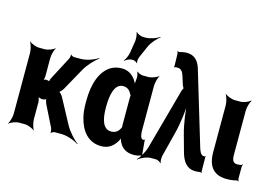

<svg xmlns="http://www.w3.org/2000/svg" viewBox="-106 -1040 1892 1307"><g transform="rotate(15 840.0 -387.0)"><path d="M244 -172 318 -23C322 -15 325 5 323 10L326 12C328 7 343 0 350 0H398C438 0 493 20 519 39L520 35C494 17 450 -30 427 -74L335 -245C329 -256 312 -276 304 -276V-272C312 -272 329 -292 335 -303L420 -456C444 -499 487 -544 514 -562L513 -566C486 -548 433 -528 393 -528H345C339 -528 324 -534 322 -540L320 -538C322 -532 318 -513 314 -507L230 -347C227 -342 222 -325 224 -320L226 -322C224 -327 209 -330 204 -330C196 -330 182 -326 178 -321L181 -318C186 -323 190 -341 190 -351V-478C190 -502 200 -539 209 -552L208 -554C196 -542 161 -528 138 -528H99C76 -528 41 -542 29 -554L28 -552C37 -539 48 -502 48 -478V-50C48 -26 37 11 28 24L29 26C41 14 76 0 99 0H138C161 0 196 14 208 26L209 24C200 11 190 -26 190 -50V-167C190 -180 184 -204 177 -211L174 -208C180 -201 199 -195 210 -195H211C218 -195 237 -200 239 -205L236 -207C234 -202 240 -180 244 -172Z M945 -107 947 -104 944 -106C924 -109 921 -140 921 -171V-478C921 -502 931 -539 940 -552L939 -554C927 -542 891 -528 868 -528H830C817 -528 795 -537 788 -545L786 -542C791 -535 796 -510 794 -497C792 -482 790 -458 793 -446L797 -447C794 -457 785 -475 777 -486C755 -516 726 -538 680 -538C651 -538 624 -531 603 -518C534 -475 502 -382 502 -260V-250C502 -212 505 -177 513 -146C534 -59 586 10 679 10C728 10 760 -14 782 -48C790 -59 798 -77 799 -87H795C794 -77 801 -58 807 -47C826 -11 858 10 907 10C926 10 940 8 954 2C958 1 965 2 968 4L970 0C968 -1 964 -8 964 -13L956 -102C955 -105 957 -108 958 -110L956 -112C955 -111 954 -107 952 -107ZM783 -360V-171C783 -165 784 -159 784 -153C784 -153 784 -149 785 -149V-153C784 -153 783 -149 783 -149C770 -121 752 -104 719 -104C660 -104 643 -172 643 -250V-260C643 -341 659 -424 720 -424C749 -424 767 -408 779 -384C780 -382 785 -373 786 -374L785 -378C784 -377 783 -363 783 -360ZM719 -742 705 -654C701 -633 688 -604 678 -594L680 -591C690 -601 713 -613 730 -613H738C747 -613 764 -605 767 -598L770 -600C765 -607 768 -631 773 -642L809 -724C823 -757 857 -795 879 -809L877 -813C857 -798 813 -782 782 -782H762C747 -782 722 -793 715 -803L712 -801C718 -791 721 -759 719 -742Z M1372 -105C1349 -105 1340 -136 1333 -158L1179 -670C1163 -723 1134 -755 1079 -755C1062 -755 1043 -751 1028 -747C1024 -746 1017 -748 1015 -750L1014 -747C1016 -745 1019 -737 1019 -732L1021 -644C1021 -642 1019 -639 1018 -638L1021 -635C1022 -636 1023 -639 1025 -640C1031 -640 1035 -641 1042 -641C1069 -641 1081 -625 1090 -597L1110 -534C1112 -530 1120 -514 1122 -514V-518C1120 -518 1113 -502 1111 -497L993 -67C983 -30 956 15 938 32L940 35C958 18 1000 0 1029 0H1064C1075 0 1094 10 1099 18L1101 16C1096 7 1096 -21 1099 -34L1144 -211C1162 -282 1174 -380 1174 -437L1170 -436C1170 -380 1183 -283 1203 -212L1234 -100C1251 -36 1280 9 1344 9C1358 8 1369 7 1379 6C1381 6 1385 8 1386 10L1388 7C1386 5 1385 1 1385 -2L1384 -102C1384 -104 1385 -106 1386 -107L1384 -109C1383 -108 1383 -106 1381 -106V-105Z M1563 5C1589 5 1610 2 1629 -3C1633 -5 1641 -3 1644 0L1645 -3C1643 -6 1640 -15 1640 -20V-105C1640 -110 1643 -115 1645 -118L1642 -120C1640 -118 1637 -113 1633 -113L1627 -112L1609 -110C1580 -110 1568 -125 1568 -165V-478C1568 -502 1579 -539 1589 -552L1586 -554C1574 -542 1539 -528 1517 -528H1478C1456 -528 1420 -542 1408 -554L1407 -552C1416 -539 1427 -502 1427 -478V-150C1427 -47 1471 5 1563 5Z"/></g></svg>

Font: Asimov
Style: EdgeExtreme
Weight: 500
Designer: Google
Version: Version 2.000980: 2014